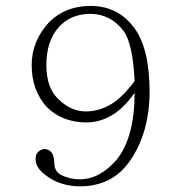

<svg xmlns="http://www.w3.org/2000/svg" viewBox="-20 -708 626 663"><path d="M255.4 -64.5Q192.9 -65.4 147.9 -95.7Q103 -125 103 -157.2Q102.1 -174.8 111.8 -183.6Q121.6 -192.4 133.3 -193.4Q148.9 -193.4 158.7 -180.7Q166.5 -169.9 167.5 -146.5Q167.5 -115.2 191.9 -103.5Q220.2 -88.9 255.4 -88.9Q324.7 -88.9 383.3 -157.2Q444.8 -234.4 444.8 -387.7Q374.5 -285.2 276.9 -285.2Q192.9 -286.1 140.1 -339.8Q89.4 -397.5 89.4 -483.4Q89.4 -567.4 150.9 -632.8Q206.5 -687.5 292.5 -687.5Q388.2 -687.5 443.8 -611.3Q496.6 -540 496.6 -389.6Q495.6 -247.1 427.2 -150.4Q366.7 -64.5 255.4 -64.5ZM140.1 -483.4Q140.1 -402.3 184.1 -363.3Q226.1 -323.2 276.9 -323.2Q329.6 -323.2 379.4 -358.4Q411.6 -383.8 444.8 -427.7Q439 -557.6 405.8 -602.5Q359.9 -660.2 292.5 -660.2Q224.1 -660.2 182.1 -613.3Q140.1 -565.4 140.1 -483.4Z"/></svg>

Font: BabelStone Tangut Wenhai
Style: Regular
Weight: 400
Designer: Andrew West
Foundry: BabelStone
Version: Version 1.002 May 21, 2016